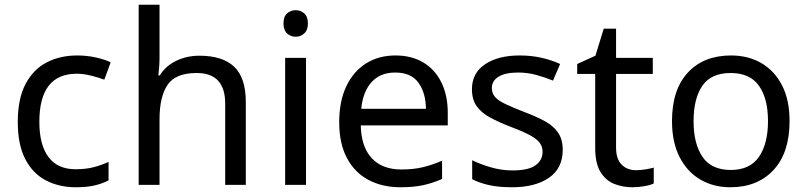

<svg xmlns="http://www.w3.org/2000/svg" viewBox="-20 -780 3405 810"><path d="M300 10Q229 10 173.5 -19Q118 -48 86.5 -109Q55 -170 55 -265Q55 -364 88 -426Q121 -488 177.5 -517Q234 -546 306 -546Q347 -546 385 -537.5Q423 -529 447 -517L420 -444Q396 -453 364 -461Q332 -469 304 -469Q146 -469 146 -266Q146 -169 184.5 -117.5Q223 -66 299 -66Q343 -66 376.5 -75Q410 -84 438 -97V-19Q411 -5 378.5 2.5Q346 10 300 10Z M653 -537Q653 -518 651.5 -498Q650 -478 648 -462H654Q680 -503 724.5 -524Q769 -545 821 -545Q919 -545 968 -498.5Q1017 -452 1017 -349V0H930V-343Q930 -472 810 -472Q720 -472 686.5 -421.5Q653 -371 653 -277V0H565V-760H653Z M1271 -536V0H1183V-536ZM1228 -737Q1248 -737 1263.5 -723.5Q1279 -710 1279 -681Q1279 -653 1263.5 -639Q1248 -625 1228 -625Q1206 -625 1191 -639Q1176 -653 1176 -681Q1176 -710 1191 -723.5Q1206 -737 1228 -737Z M1648 -546Q1717 -546 1766.5 -516Q1816 -486 1842.5 -431.5Q1869 -377 1869 -304V-251H1502Q1504 -160 1548.5 -112.5Q1593 -65 1673 -65Q1724 -65 1763.5 -74.5Q1803 -84 1845 -102V-25Q1804 -7 1764 1.5Q1724 10 1669 10Q1593 10 1534.5 -21Q1476 -52 1443.5 -113.5Q1411 -175 1411 -264Q1411 -352 1440.5 -415Q1470 -478 1523.5 -512Q1577 -546 1648 -546ZM1647 -474Q1584 -474 1547.5 -433.5Q1511 -393 1504 -321H1777Q1776 -389 1745 -431.5Q1714 -474 1647 -474Z M2354 -148Q2354 -70 2296 -30Q2238 10 2140 10Q2084 10 2043.5 1Q2003 -8 1972 -24V-104Q2004 -88 2049.5 -74.5Q2095 -61 2142 -61Q2209 -61 2239 -82.5Q2269 -104 2269 -140Q2269 -160 2258 -176Q2247 -192 2218.5 -208Q2190 -224 2137 -244Q2085 -264 2048 -284Q2011 -304 1991 -332Q1971 -360 1971 -404Q1971 -472 2026.5 -509Q2082 -546 2172 -546Q2221 -546 2263.5 -536.5Q2306 -527 2343 -510L2313 -440Q2279 -454 2242 -464Q2205 -474 2166 -474Q2112 -474 2083.5 -456.5Q2055 -439 2055 -409Q2055 -387 2068 -371.5Q2081 -356 2111.5 -341.5Q2142 -327 2193 -307Q2244 -288 2280 -268Q2316 -248 2335 -219.5Q2354 -191 2354 -148Z M2663 -62Q2683 -62 2704 -65.5Q2725 -69 2738 -73V-6Q2724 1 2698 5.5Q2672 10 2648 10Q2606 10 2570.5 -4.5Q2535 -19 2513 -55Q2491 -91 2491 -156V-468H2415V-510L2492 -545L2527 -659H2579V-536H2734V-468H2579V-158Q2579 -109 2602.5 -85.5Q2626 -62 2663 -62Z M3311 -269Q3311 -136 3243.5 -63Q3176 10 3061 10Q2990 10 2934.5 -22.5Q2879 -55 2847 -117.5Q2815 -180 2815 -269Q2815 -402 2882 -474Q2949 -546 3064 -546Q3137 -546 3192.5 -513.5Q3248 -481 3279.5 -419.5Q3311 -358 3311 -269ZM2906 -269Q2906 -174 2943.5 -118.5Q2981 -63 3063 -63Q3144 -63 3182 -118.5Q3220 -174 3220 -269Q3220 -364 3182 -418Q3144 -472 3062 -472Q2980 -472 2943 -418Q2906 -364 2906 -269Z"/></svg>

Font: Noto Sans Hanifi Rohingya
Style: Regular
Weight: 400
Designer: Monotype Design Team and DaltonMaag
Foundry: Google LLC
Version: Version 2.101